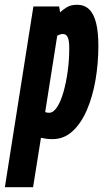

<svg xmlns="http://www.w3.org/2000/svg" viewBox="-69 -574 440 804"><path d="M-48.6 210 70.8 -547H178.6L182.7 -522.3Q192.8 -532.4 210 -543.2Q227.1 -554 253.6 -554Q284.1 -554 303.8 -535.5Q323.4 -517 333.2 -478.7Q342.9 -440.4 342.9 -381.7Q342.9 -308.5 330.9 -238.8Q318.9 -169.1 294.7 -113.2Q270.5 -57.3 234.7 -24.4Q198.8 8.6 150.8 8.6Q134.2 8.6 122.8 6.7Q111.4 4.9 102.5 3L69.5 210ZM136.9 -101.8Q154.7 -101.8 170.2 -125.7Q185.7 -149.6 196.9 -189.2Q208.1 -228.8 214.6 -276.3Q221 -323.8 221 -371Q221 -405.5 214.2 -418.6Q207.4 -431.7 194.9 -431.7Q188.9 -431.7 182.1 -429.5Q175.3 -427.4 170.6 -424.3L120.2 -104.9Q124 -103 128.6 -102.4Q133.2 -101.8 136.9 -101.8Z"/></svg>

Font: Georama ExtraCondensed Thin
Style: Italic
Weight: 100
Width: 2
Italic angle: -9°
Designer: Jean-Baptiste Levee
Foundry: Production Type
Version: Version 1.001